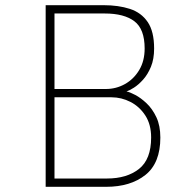

<svg xmlns="http://www.w3.org/2000/svg" viewBox="-20 -720 750 740"><path d="M156 0V-700H379.5Q436.5 -700 480.5 -685.8Q524.5 -671.5 549.2 -635.2Q574 -599 574 -533Q574 -492.5 561.8 -462.8Q549.5 -433 531.5 -413Q513.5 -393 496 -382Q478.5 -371 467.5 -367.5Q479.5 -365.5 501 -354.2Q522.5 -343 545 -321.8Q567.5 -300.5 582.8 -268Q598 -235.5 598 -190Q598 -91.5 540.5 -45.8Q483 0 389 0ZM190 -377H388Q427.5 -377 461.5 -396Q495.5 -415 516.5 -450Q537.5 -485 537.5 -533Q537.5 -608 498 -638Q458.5 -668 384 -668H190ZM190 -32H392.5Q469 -32 515.8 -69Q562.5 -106 562.5 -190Q562.5 -240.5 540 -275Q517.5 -309.5 482.8 -327.2Q448 -345 410 -345H190Z"/></svg>

Font: League Mono Thin
Style: Regular
Weight: 100
Width: 6
Designer: Tyler Finck
Foundry: The League of Moveable Type / Tyler Finck
Version: Version 2.300;RELEASE